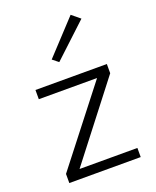

<svg xmlns="http://www.w3.org/2000/svg" viewBox="-141 -838 746 920"><g transform="rotate(-20 232.0 -378.0)"><path d="M51 0V-46.5L348 -427.5H51V-474.5H415V-427.5L120 -46.5H415V0ZM204 -561 174 -585 332.5 -755.5 375 -720.5Z"/></g></svg>

Font: Karla Light
Style: Regular
Weight: 300
Designer: Jonathan Pinhorn
Version: Version 2.004;gftools[0.9.33]